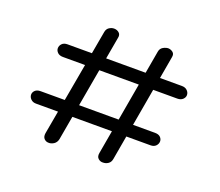

<svg xmlns="http://www.w3.org/2000/svg" viewBox="-113 -837 1143 999"><g transform="rotate(20 458.0 -337.5)"><path d="M241 0Q227 0 217 -10.5Q207 -21 210 -41L317 -640Q320 -658 333 -666.5Q346 -675 360 -675Q376 -675 387.5 -665Q399 -655 395 -637L289 -37Q285 -18 270.5 -8.5Q256 1 241 0ZM71 -205Q71 -218 81.5 -228Q92 -238 111 -238H745Q765 -238 775 -228Q785 -218 785 -205Q785 -191 774.5 -180Q764 -169 745 -169H111Q93 -169 82 -180Q71 -191 71 -205ZM543 0Q528 1 516.5 -9.5Q505 -20 509 -41L614 -640Q617 -658 632 -666.5Q647 -675 661 -675Q675 -674 686 -665Q697 -656 693 -637L588 -37Q585 -18 572 -9Q559 0 543 0ZM119 -479Q119 -493 129.5 -504Q140 -515 160 -515H793Q812 -515 823 -504Q834 -493 834 -479Q834 -466 823 -455.5Q812 -445 793 -445H160Q140 -445 129.5 -455.5Q119 -466 119 -479Z"/></g></svg>

Font: Edu QLD Beginner Medium
Style: Regular
Weight: 500
Designer: Tina and Corey Anderson
Foundry: Google for Education
Version: Version 1.003